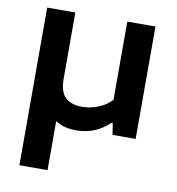

<svg xmlns="http://www.w3.org/2000/svg" viewBox="-84 -621 843 917"><g transform="rotate(10 337.0 -162.5)"><path d="M71 220V-544.5H207.5V-224Q207.5 -158 237 -132.2Q266.5 -106.5 316 -106.5Q354.5 -106.5 393 -121.2Q431.5 -136 459.5 -165.5V-545H596V0H484L475 -55.5H469Q401.5 9 308.5 9Q247.5 9 207.5 -18V220Z"/></g></svg>

Font: Encode Sans Expanded SemiBold
Style: Regular
Weight: 600
Width: 7
Designer: Multiple Designers
Foundry: Impallari Type
Version: Version 3.000; ttfautohint (v1.8.3) -l 8 -r 50 -G 200 -x 14 